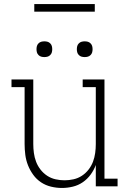

<svg xmlns="http://www.w3.org/2000/svg" viewBox="-20 -924 640 952"><path d="M287 8Q260 8 233 1.5Q206 -5 183.5 -20Q161 -35 145 -57Q129 -79 119 -104Q109 -129 105.5 -156Q102 -183 102 -210V-492H37V-530H145V-210Q145 -188 148 -165.5Q151 -143 159 -122Q167 -101 181 -83Q195 -65 214 -52.5Q233 -40 255.5 -35Q278 -30 300 -30Q322 -30 344.5 -35Q367 -40 386 -52.5Q405 -65 419 -83Q433 -101 441 -122Q449 -143 452 -165.5Q455 -188 455 -210V-492H390V-530H498V-38H563V0H455V-106Q446 -81 429.5 -58.5Q413 -36 390.5 -20.5Q368 -5 341 1.5Q314 8 287 8ZM400 -641Q392 -641 384.5 -643Q377 -645 371 -651Q365 -657 363 -664.5Q361 -672 361 -680Q361 -688 363 -695.5Q365 -703 371 -709Q377 -715 384.5 -717Q392 -719 400 -719Q408 -719 415.5 -717Q423 -715 429 -709Q435 -703 437 -695.5Q439 -688 439 -680Q439 -672 437 -664.5Q435 -657 429 -651Q423 -645 415.5 -643Q408 -641 400 -641ZM200 -641Q192 -641 184.5 -643Q177 -645 171 -651Q165 -657 163 -664.5Q161 -672 161 -680Q161 -688 163 -695.5Q165 -703 171 -709Q177 -715 184.5 -717Q192 -719 200 -719Q208 -719 215.5 -717Q223 -715 229 -709Q235 -703 237 -695.5Q239 -688 239 -680Q239 -672 237 -664.5Q235 -657 229 -651Q223 -645 215.5 -643Q208 -641 200 -641ZM450 -866H150V-904H450Z"/></svg>

Font: Iosevka Slab XLtEx
Style: Regular
Weight: 200
Width: 7
Monospace: yes
Designer: Belleve Invis
Foundry: Belleve Invis
Version: Version 11.1.0; ttfautohint (v1.8.3)